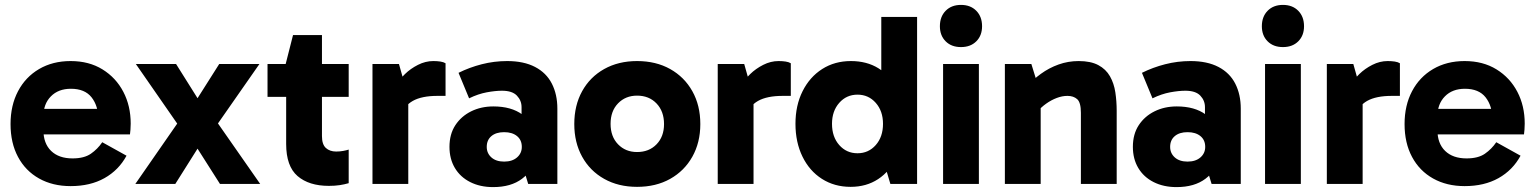

<svg xmlns="http://www.w3.org/2000/svg" viewBox="-20 -750 6259 783"><path d="M268 9Q195 9 139.5 -22Q84 -53 53.5 -110Q23 -167 23 -244Q23 -320 53.5 -378Q84 -436 139.5 -468.5Q195 -501 268 -501Q343 -501 398 -467Q453 -433 483 -375.5Q513 -318 513 -246Q513 -233 512 -221Q511 -209 510 -202H137V-306H398L381 -263Q381 -318 353.5 -353Q326 -388 269 -388Q218 -388 187.5 -357Q157 -326 157 -275V-220Q157 -165 188.5 -134.5Q220 -104 276 -104Q323 -104 350.5 -123Q378 -142 397 -170L496 -115Q464 -56 406 -23.5Q348 9 268 9Z M877 0 767 -173H804L695 0H532L718 -268L720 -221L534 -489H698L806 -317H765L874 -489H1038L851 -221L854 -268L1041 0Z M1321 8Q1240 8 1193.5 -32Q1147 -72 1147 -163V-483L1145 -489L1175 -607H1293V-195Q1293 -161 1309 -146.5Q1325 -132 1351 -132Q1366 -132 1379.5 -134.5Q1393 -137 1402 -140V-3Q1385 2 1365.5 5Q1346 8 1321 8ZM1071 -355V-489H1402V-355Z M1607 -489 1645 -354V0H1499V-489ZM1613 -273 1588 -284V-397L1597 -409Q1609 -426 1631.5 -448Q1654 -470 1684.5 -485.5Q1715 -501 1747 -501Q1763 -501 1776 -499Q1789 -497 1797 -492V-359H1764Q1700 -359 1663.5 -338.5Q1627 -318 1613 -273Z M1991 13Q1938 13 1897.5 -7.5Q1857 -28 1835 -65Q1813 -102 1813 -151Q1813 -203 1837 -239.5Q1861 -276 1901.5 -296Q1942 -316 1992 -316Q2065 -316 2110 -283Q2155 -250 2170 -188L2107 -199V-313Q2107 -340 2088 -360Q2069 -380 2027 -380Q2000 -380 1965 -373.5Q1930 -367 1893 -349L1850 -453Q1894 -475 1944.5 -488Q1995 -501 2048 -501Q2116 -501 2162 -477Q2208 -453 2230.5 -409Q2253 -365 2253 -307V0H2134L2105 -95L2170 -115Q2154 -55 2109 -21Q2064 13 1991 13ZM2036 -91Q2069 -91 2088.5 -108Q2108 -125 2108 -151Q2108 -179 2088.5 -195Q2069 -211 2036 -211Q2003 -211 1984 -195Q1965 -179 1965 -151Q1965 -125 1984 -108Q2003 -91 2036 -91Z M2578 12Q2502 12 2444 -20.5Q2386 -53 2354 -111Q2322 -169 2322 -244Q2322 -320 2354 -378Q2386 -436 2444 -468.5Q2502 -501 2578 -501Q2655 -501 2713 -468.5Q2771 -436 2803.5 -378Q2836 -320 2836 -244Q2836 -169 2803.5 -111Q2771 -53 2713 -20.5Q2655 12 2578 12ZM2578 -130Q2627 -130 2657.5 -161.5Q2688 -193 2688 -244Q2688 -296 2657.5 -328Q2627 -360 2578 -360Q2531 -360 2500.5 -328.5Q2470 -297 2470 -245Q2470 -193 2500.5 -161.5Q2531 -130 2578 -130Z M3015 -489 3053 -354V0H2907V-489ZM3021 -273 2996 -284V-397L3005 -409Q3017 -426 3039.5 -448Q3062 -470 3092.5 -485.5Q3123 -501 3155 -501Q3171 -501 3184 -499Q3197 -497 3205 -492V-359H3172Q3108 -359 3071.5 -338.5Q3035 -318 3021 -273Z M3449 12Q3383 12 3332 -20.5Q3281 -53 3252.5 -111.5Q3224 -170 3224 -245Q3224 -320 3253 -378Q3282 -436 3333 -468.5Q3384 -501 3450 -501Q3515 -501 3562.5 -471.5Q3610 -442 3636.5 -385Q3663 -328 3663 -245Q3663 -166 3636 -108.5Q3609 -51 3561 -19.5Q3513 12 3449 12ZM3477 -125Q3522 -125 3551.5 -158.5Q3581 -192 3581 -245Q3581 -297 3551.5 -330.5Q3522 -364 3477 -364Q3432 -364 3402.5 -330.5Q3373 -297 3373 -245Q3373 -192 3402.5 -158.5Q3432 -125 3477 -125ZM3611 0 3574 -125H3583V-353H3574V-681H3720V0Z M3972 0H3826V-489H3972ZM3813 -643Q3813 -682 3836.5 -706Q3860 -730 3899 -730Q3938 -730 3961.5 -706Q3985 -682 3985 -643Q3985 -605 3961.5 -581.5Q3938 -558 3899 -558Q3860 -558 3836.5 -581.5Q3813 -605 3813 -643Z M4379 -501Q4428 -501 4459 -484.5Q4490 -468 4506.5 -439Q4523 -410 4528.5 -373.5Q4534 -337 4534 -298V0H4388V-290Q4388 -332 4373 -345.5Q4358 -359 4333 -359Q4312 -359 4289.5 -350.5Q4267 -342 4246 -327Q4225 -312 4209 -293L4183 -367H4224V0H4078V-489H4186L4216 -392L4166 -396Q4192 -425 4225 -449Q4258 -473 4297 -487Q4336 -501 4379 -501Z M4778 13Q4725 13 4684.5 -7.5Q4644 -28 4622 -65Q4600 -102 4600 -151Q4600 -203 4624 -239.5Q4648 -276 4688.5 -296Q4729 -316 4779 -316Q4852 -316 4897 -283Q4942 -250 4957 -188L4894 -199V-313Q4894 -340 4875 -360Q4856 -380 4814 -380Q4787 -380 4752 -373.5Q4717 -367 4680 -349L4637 -453Q4681 -475 4731.5 -488Q4782 -501 4835 -501Q4903 -501 4949 -477Q4995 -453 5017.5 -409Q5040 -365 5040 -307V0H4921L4892 -95L4957 -115Q4941 -55 4896 -21Q4851 13 4778 13ZM4823 -91Q4856 -91 4875.5 -108Q4895 -125 4895 -151Q4895 -179 4875.5 -195Q4856 -211 4823 -211Q4790 -211 4771 -195Q4752 -179 4752 -151Q4752 -125 4771 -108Q4790 -91 4823 -91Z M5285 0H5139V-489H5285ZM5126 -643Q5126 -682 5149.5 -706Q5173 -730 5212 -730Q5251 -730 5274.5 -706Q5298 -682 5298 -643Q5298 -605 5274.5 -581.5Q5251 -558 5212 -558Q5173 -558 5149.5 -581.5Q5126 -605 5126 -643Z M5499 -489 5537 -354V0H5391V-489ZM5505 -273 5480 -284V-397L5489 -409Q5501 -426 5523.5 -448Q5546 -470 5576.5 -485.5Q5607 -501 5639 -501Q5655 -501 5668 -499Q5681 -497 5689 -492V-359H5656Q5592 -359 5555.5 -338.5Q5519 -318 5505 -273Z M5953 9Q5880 9 5824.5 -22Q5769 -53 5738.5 -110Q5708 -167 5708 -244Q5708 -320 5738.5 -378Q5769 -436 5824.5 -468.5Q5880 -501 5953 -501Q6028 -501 6083 -467Q6138 -433 6168 -375.5Q6198 -318 6198 -246Q6198 -233 6197 -221Q6196 -209 6195 -202H5822V-306H6083L6066 -263Q6066 -318 6038.5 -353Q6011 -388 5954 -388Q5903 -388 5872.5 -357Q5842 -326 5842 -275V-220Q5842 -165 5873.5 -134.5Q5905 -104 5961 -104Q6008 -104 6035.5 -123Q6063 -142 6082 -170L6181 -115Q6149 -56 6091 -23.5Q6033 9 5953 9Z"/></svg>

Font: Gabarito
Style: Bold
Weight: 700
Designer: Leandro Assis / Alvaro Franca / Felipe Casaprima
Foundry: Naipe Foundry
Version: Version 1.000